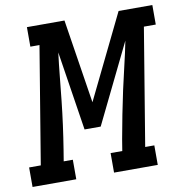

<svg xmlns="http://www.w3.org/2000/svg" viewBox="-124 -813 857 891"><g transform="rotate(-10 305.0 -367.5)"><path d="M-42 0V-92H13L104 -643H61V-735H238L300 -339L493 -735H652V-643H596L505 -92H548V0H342V-92H397L406 -147Q416 -203 427 -259Q438 -315 450 -370.5Q462 -426 475.5 -482Q489 -538 500 -594L318 -221H242L184 -594Q177 -538 171.5 -482Q166 -426 160 -370Q154 -314 146.5 -258.5Q139 -203 130 -147L121 -92H164V0Z"/></g></svg>

Font: Iosevka Curly Slab SmBdEx
Style: Italic
Weight: 600
Width: 7
Italic angle: -9°
Monospace: yes
Designer: Belleve Invis
Foundry: Belleve Invis
Version: Version 11.1.0; ttfautohint (v1.8.3)